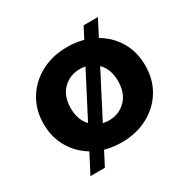

<svg xmlns="http://www.w3.org/2000/svg" viewBox="-152 -745 959 967"><g transform="rotate(-30 327.5 -261.5)"><path d="M328 8Q242 8 175.5 -27.5Q109 -63 70.5 -125.5Q32 -188 32 -269Q32 -350 70.5 -412.5Q109 -475 175.5 -510.5Q242 -546 328 -546Q413 -546 480 -510.5Q547 -475 585 -412.5Q623 -350 623 -269Q623 -188 585 -125.5Q547 -63 480 -27.5Q413 8 328 8ZM328 -120Q386 -120 425.5 -160Q465 -200 465 -269Q465 -339 425.5 -378.5Q386 -418 328 -418Q269 -418 229.5 -378.5Q190 -339 190 -269Q190 -200 229.5 -160Q269 -120 328 -120ZM105 76 455 -599H538L189 76Z"/></g></svg>

Font: Montserrat
Style: Bold
Weight: 700
Designer: Julieta Ulanovsky
Foundry: Julieta Ulanovsky
Version: Version 9.000; ttfautohint (v1.8.4.7-5d5b)